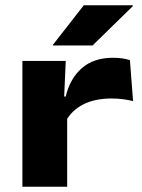

<svg xmlns="http://www.w3.org/2000/svg" viewBox="-20 -713 544 733"><path d="M232 -251.5 196 -344.5H231Q246.5 -412 291.8 -452.2Q337 -492.5 412 -492.5Q431.5 -492.5 447.5 -490Q463.5 -487.5 476 -483.5L488 -327Q471 -331.5 449.8 -334.2Q428.5 -337 407 -337Q341.5 -337 297.5 -314.2Q253.5 -291.5 232 -251.5ZM65.5 0V-480.5H231L223.5 -311L236.5 -309.5V0ZM300 -693H487V-689.5L333.5 -539.5H182.5V-542.5Z"/></svg>

Font: Anek Latin Expanded
Style: Bold
Weight: 700
Width: 7
Designer: Yesha Goshar
Foundry: Ek Type
Version: Version 1.003